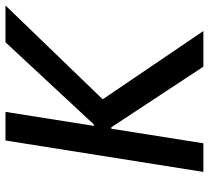

<svg xmlns="http://www.w3.org/2000/svg" viewBox="-50 -694 745 684"><g transform="rotate(-90 322.0 -352.5)"><path d="M51 0 163 -705H265L215 -390H220L513 -705H644L287 -335V-392L553 0H426L210 -328H205L153 0Z"/></g></svg>

Font: Nunito Sans 7pt Condensed SemiBold
Style: Italic
Weight: 600
Width: 3
Italic angle: -9°
Designer: Vernon Adams
Foundry: Vernon Adams
Version: Version 3.101;gftools[0.9.27]